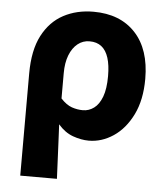

<svg xmlns="http://www.w3.org/2000/svg" viewBox="-50 -553 670 775"><g transform="rotate(5 284.5 -165.5)"><path d="M60.7 176.7V-237.2Q60.7 -331.5 91.9 -391.3Q123.1 -451 176.7 -479.6Q230.2 -508.1 297.9 -508.1Q406.2 -508.1 467.8 -442Q529.4 -376 529.4 -255.9Q529.4 -170.8 499.8 -110.8Q470.1 -50.8 423.1 -19.4Q376 12 323.6 12Q292.6 12 259.1 -0.1Q225.7 -12.3 199.1 -43.3Q200.9 -5.2 202.7 31.6Q204.4 68.4 206 104.3Q207.7 140.2 209.3 176.7ZM289.3 -108.3Q313.7 -108.3 334.2 -123.4Q354.7 -138.4 366.8 -170.7Q378.8 -202.9 378.8 -254.2Q378.8 -298.8 369.3 -328.4Q359.8 -358 340.8 -372.9Q321.8 -387.8 292.6 -387.8Q265.4 -387.8 244.4 -371Q223.4 -354.2 211.4 -323.5Q199.5 -292.8 199.5 -250.6V-148.1Q222 -123.8 244.4 -116Q266.8 -108.3 289.3 -108.3Z"/></g></svg>

Font: Source Sans 3
Style: Regular
Weight: 200
Designer: Paul D. Hunt
Foundry: Adobe
Version: Version 3.046;hotconv 1.0.118;makeotfexe 2.5.65603